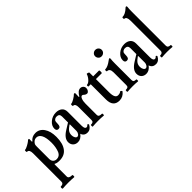

<svg xmlns="http://www.w3.org/2000/svg" viewBox="-67 -1367 2282 2282"><g transform="rotate(-45 1074.0 -226.5)"><path d="M18 273Q10 273 10 256Q10 239 18 239Q63 239 63 205V-274Q63 -337 25 -337Q18 -337 18 -353.5Q18 -370 25 -370Q42 -370 75 -388Q108 -406 123 -419Q133 -431 142 -431Q152 -431 152 -423Q151 -409 151 -381L158 -379Q191 -425 253 -425Q318 -425 358 -368Q398 -311 398 -215Q398 -104 352 -45Q309 11 226 11Q174 11 157 -4Q151 -4 151 10V205Q151 239 208 239Q215 239 215 256Q215 273 208 273Q163 269 113 269Q64 269 18 273ZM214 -25Q262 -25 284 -72Q308 -132 308 -206Q308 -290 285.5 -334.5Q263 -379 221 -379Q181 -379 156 -336Q151 -327 151 -297V-92Q151 -61 168 -43Q185 -25 214 -25Z M535 11Q497 11 474 -12Q451 -35 451 -73Q451 -137 539 -191L616 -239V-339Q616 -385 570 -385Q539 -385 523 -360Q519 -353 518 -312Q518 -263 482 -263Q449 -263 449 -301Q449 -350 493.5 -387.5Q538 -425 598 -425Q644 -425 674 -401Q703 -377 703 -329V-97Q703 -42 733 -42Q747 -42 761 -59Q763 -61 767.5 -58.5Q772 -56 774.5 -51Q777 -46 775 -43Q747 11 697 11Q641 11 624 -41Q586 11 535 11ZM575 -40Q591 -40 603.5 -58Q616 -76 616 -97V-205L611 -209Q569 -180 553.5 -157.5Q538 -135 538 -102Q538 -77 549 -58.5Q560 -40 575 -40Z M790 4Q785 4 785 -11.5Q785 -27 790 -27Q813 -27 823.5 -35Q834 -43 834 -63V-278Q834 -336 799 -336Q792 -336 792 -352.5Q792 -369 799 -369Q818 -369 853.5 -390.5Q889 -412 900 -425Q906 -431 912 -431Q923 -431 923 -421Q921 -383 921 -363L928 -360Q964 -425 1007 -425Q1029 -425 1044 -410.5Q1059 -396 1059 -374Q1059 -353 1047 -337Q1035 -321 1021 -321Q1000 -321 982 -338Q972 -349 961 -349Q944 -349 932.5 -320.5Q921 -292 921 -250V-63Q921 -43 933.5 -35Q946 -27 975 -27Q981 -27 981 -11.5Q981 4 975 4Q934 0 883 0Q833 0 790 4Z M1234 11Q1128 11 1128 -115V-369H1093Q1086 -369 1086 -382.5Q1086 -396 1093 -396Q1116 -396 1143 -425Q1170 -454 1180 -487Q1183 -495 1199 -488Q1215 -484 1215 -476V-415H1312Q1319 -415 1319 -392Q1319 -369 1312 -369H1215V-147Q1215 -46 1266 -46Q1299 -46 1316 -62Q1321 -65 1330 -55.5Q1339 -46 1335 -41Q1294 11 1234 11Z M1454 -512Q1430 -512 1415 -528.5Q1400 -545 1400 -567Q1400 -590 1416.5 -605Q1433 -620 1454 -620Q1479 -620 1494.5 -604Q1510 -588 1510 -567Q1510 -542 1493 -527Q1476 -512 1454 -512ZM1377 4Q1370 4 1370 -11.5Q1370 -27 1377 -27Q1401 -27 1410.5 -35Q1420 -43 1420 -63V-277Q1420 -342 1375 -342Q1368 -342 1368 -357Q1368 -372 1375 -372Q1418 -372 1481 -420Q1495 -431 1501 -431Q1510 -431 1510 -417Q1506 -392 1506 -339V-63Q1506 -43 1516 -35Q1526 -27 1550 -27Q1556 -27 1556 -11.5Q1556 4 1550 4Q1510 0 1464 0Q1414 0 1377 4Z M1684 11Q1646 11 1623 -12Q1600 -35 1600 -73Q1600 -137 1688 -191L1765 -239V-339Q1765 -385 1719 -385Q1688 -385 1672 -360Q1668 -353 1667 -312Q1667 -263 1631 -263Q1598 -263 1598 -301Q1598 -350 1642.5 -387.5Q1687 -425 1747 -425Q1793 -425 1823 -401Q1852 -377 1852 -329V-97Q1852 -42 1882 -42Q1896 -42 1910 -59Q1912 -61 1916.5 -58.5Q1921 -56 1923.5 -51Q1926 -46 1924 -43Q1896 11 1846 11Q1790 11 1773 -41Q1735 11 1684 11ZM1724 -40Q1740 -40 1752.5 -58Q1765 -76 1765 -97V-205L1760 -209Q1718 -180 1702.5 -157.5Q1687 -135 1687 -102Q1687 -77 1698 -58.5Q1709 -40 1724 -40Z M1954 4Q1947 4 1947 -11.5Q1947 -27 1954 -27Q1997 -27 1997 -63V-569Q1997 -637 1960 -637Q1954 -637 1954 -652Q1954 -667 1960 -667Q2008 -667 2061 -717Q2069 -726 2077 -726Q2087 -726 2087 -712Q2083 -682 2083 -630V-63Q2083 -27 2127 -27Q2134 -27 2134 -11.5Q2134 4 2127 4Q2087 0 2041 0Q1991 0 1954 4Z"/></g></svg>

Font: Junicode Cond Medium
Style: Regular
Weight: 500
Width: 3
Designer: Peter S. Baker
Version: Version 2.201